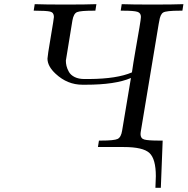

<svg xmlns="http://www.w3.org/2000/svg" viewBox="-20 -703 897 918"><path d="M141.1 -651.9 146 -683.1Q194.8 -681.2 293 -681.2Q392.1 -681.2 440.9 -683.1L436 -651.9H426.8Q364.7 -651.9 348.4 -645Q332 -638.2 326.2 -605Q295.4 -415 294.9 -413.1Q294.9 -400.9 297.9 -387.9Q300.8 -375 309.3 -359.6Q317.9 -344.2 336.9 -334.7Q356 -325.2 382.8 -325.2H407.2Q540 -326.2 610.8 -356.9Q616.7 -398.9 627.9 -462.9Q639.2 -526.9 646.5 -570.3Q653.8 -613.8 653.8 -622.1Q653.8 -641.1 637 -646.5Q620.1 -651.9 569.8 -651.9H557.1L562 -683.1Q610.8 -681.2 709 -681.2Q808.1 -681.2 856.9 -683.1L852.1 -651.9H839.8Q774.9 -651.9 760.5 -643.3Q746.1 -634.8 741.2 -601.1Q740.2 -593.3 738.8 -588.9L652.8 -71.8Q651.9 -67.9 651.9 -62Q651.9 -41 669.9 -35.9Q688 -30.8 741.2 -30.8H757.8L749 194.8H723.1Q723.1 186 724.1 167Q725.1 147.9 725.1 139.2Q725.1 57.1 694.6 28.6Q664.1 0 571.8 0H448.2L453.1 -30.8H462.9Q525.9 -30.8 542.5 -38.8Q559.1 -46.9 564 -79.1L606 -330.1Q531.7 -297.9 389.2 -297.9H374Q302.2 -297.9 246.1 -350.1Q207 -386.2 207 -422.9Q207 -434.1 222.4 -524.7Q237.8 -615.2 237.8 -622.1Q237.8 -643.1 220 -647.5Q202.1 -651.9 148.9 -651.9Z"/></svg>

Font: CMU Serif Extra
Style: RomanSlanted
Weight: 500
Italic angle: -9.46001°
Version: Version 0.7.0